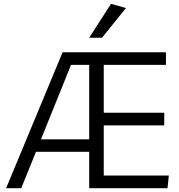

<svg xmlns="http://www.w3.org/2000/svg" viewBox="-20 -983 936 1003"><path d="M12 0 307 -710H847V-644H522V-394H838V-328H522V-66H862L855 0H446V-190H168L91 0ZM194 -255H446V-644H351ZM446 -786 560 -963 638 -941 513 -786Z"/></svg>

Font: LivvicRegular
Style: Regular
Weight: 400
Designer: Jacques Le Bailly, Baron von Fonthausen
Version: Version 1.001; ttfautohint (v1.8.2)